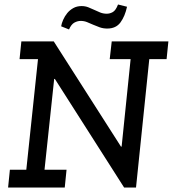

<svg xmlns="http://www.w3.org/2000/svg" viewBox="-20 -834 769 854"><path d="M24 -79H97L149 -571H67L75 -650H219L518 -182H521L561 -571H468L477 -650H729L721 -571H644L585 0H532L224 -483H221L178 -79H276L268 0H16ZM252 -717Q254 -730 261 -746Q268 -762 279 -775.5Q290 -789 306 -798Q322 -807 343 -807Q359 -807 373 -801.5Q387 -796 399.5 -790Q412 -784 425.5 -778.5Q439 -773 455 -773Q469 -773 482 -780.5Q495 -788 505 -814L545 -804Q536 -762 516 -734.5Q496 -707 457 -707Q439 -707 423.5 -712.5Q408 -718 394.5 -724Q381 -730 367.5 -735.5Q354 -741 339 -741Q325 -741 311 -733.5Q297 -726 287 -703Z"/></svg>

Font: Zilla Slab Medium
Style: Regular
Weight: 500
Designer: Typotheque.com
Foundry: Typotheque type foundry
Version: Version 1.1; 2017